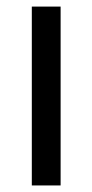

<svg xmlns="http://www.w3.org/2000/svg" viewBox="-20 -566 282 586"><path d="M77.1 0V-545.9H165V0Z"/></svg>

Font: Inter Variable
Style: Regular
Weight: 400
Designer: Rasmus Andersson
Foundry: rsms
Version: Version 4.001;git-9221beed3